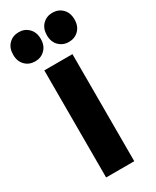

<svg xmlns="http://www.w3.org/2000/svg" viewBox="-269 -1023 882 1087"><g transform="rotate(-30 171.5 -480.0)"><path d="M79.5 0V-700H263.5V0ZM62 -769.5Q22.5 -769.5 -3.2 -795.2Q-29 -821 -29 -864.5Q-29 -908.5 -3.2 -934.2Q22.5 -960 62 -960Q99.5 -960 125.5 -934.2Q151.5 -908.5 151.5 -864.5Q151.5 -821 125.5 -795.2Q99.5 -769.5 62 -769.5ZM281.5 -769.5Q243.5 -769.5 217.5 -795.2Q191.5 -821 191.5 -864.5Q191.5 -908.5 217.5 -934.2Q243.5 -960 281.5 -960Q320.5 -960 346.2 -934.2Q372 -908.5 372 -864.5Q372 -821 346.2 -795.2Q320.5 -769.5 281.5 -769.5Z"/></g></svg>

Font: Geologica Cursive ExtraBold
Style: Regular
Weight: 800
Designer: Sindre Bremnes, Frode Helland
Foundry: Monokrom Skriftforlag AS
Version: Version 1.010;gftools[0.9.28]